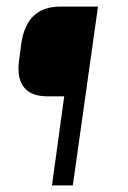

<svg xmlns="http://www.w3.org/2000/svg" viewBox="-20 -560 388 580"><path d="M276 -540 200 0H137L174 -269H123Q73 -269 51.5 -297.5Q30 -326 38 -380L44 -426Q52 -484 81.5 -512Q111 -540 161 -540Z"/></svg>

Font: Pathway Extreme Condensed ExtraLight
Style: Italic
Weight: 250
Width: 3
Italic angle: -8°
Version: Version 1.001;gftools[0.9.26]